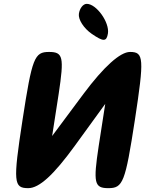

<svg xmlns="http://www.w3.org/2000/svg" viewBox="-20 -1028 754 998"><path d="M97 -404C47 -79 51 -50 127 -50C184 -50 259 -119 368 -269L527 -488L493 -269C464 -77 470 -50 543 -50C619 -50 631 -79 681 -404C730 -725 728 -758 656 -758C605 -758 520 -682 414 -540L251 -321L285 -540C314 -732 308 -758 235 -758C159 -758 147 -729 97 -404ZM390 -956C386 -927 415 -881 457 -852C518 -810 534 -811 541 -854C550 -912 481 -1008 431 -1008C412 -1008 394 -985 390 -956Z"/></svg>

Font: Hussar Skorodowane
Style: Ky
Weight: 700
Foundry: Cannot Into Space Fonts
Version: Version 0.892